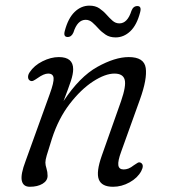

<svg xmlns="http://www.w3.org/2000/svg" viewBox="-20 -670 613 698"><path d="M89 -377Q82.5 -380.5 82 -389.2Q81.5 -398 88 -407.5Q104 -432 134.5 -447.2Q165 -462.5 194 -462.5Q246 -462.5 246 -418.5Q246 -401 237.8 -376Q229.5 -351 211 -302.5Q269.5 -391 333.8 -426.8Q398 -462.5 448 -462.5Q504 -462.5 509.8 -422.8Q515.5 -383 489 -309L420.5 -118.5Q408 -84.5 410.2 -69.2Q412.5 -54 429.5 -54Q438 -54 446.8 -57.2Q455.5 -60.5 467 -69.5Q475 -75 480.5 -78.2Q486 -81.5 492.5 -78Q505 -70 493.5 -48Q480 -23 451 -7Q422 9 391 9Q349.5 9 339.2 -17.8Q329 -44.5 350 -104L420 -302Q439.5 -358.5 433.2 -380.5Q427 -402.5 396 -402.5Q362.5 -402.5 318.2 -373.8Q274 -345 233.2 -292Q192.5 -239 169 -166.5Q154.5 -121 149.8 -104.8Q145 -88.5 145 -79Q145 -70 149 -57.5Q153 -45 153 -31Q153 -13 134.8 -2Q116.5 9 88.5 9Q64 9 59.2 -13.5Q54.5 -36 73 -84.5L161 -328.5Q176.5 -371 174.8 -386.8Q173 -402.5 155 -402.5Q139.5 -402.5 116.5 -386Q108 -380 101.5 -376.8Q95 -373.5 89 -377ZM400.5 -534Q379 -534 364.2 -543.8Q349.5 -553.5 338.2 -566Q327 -578.5 316 -588.2Q305 -598 291.5 -598Q261.5 -598 247 -552Q240 -535.5 226 -535.5Q209.5 -535.5 215.5 -557.5Q227.5 -603.5 251.2 -626.5Q275 -649.5 305 -649.5Q326.5 -649.5 341 -639.8Q355.5 -630 366.8 -617.2Q378 -604.5 389 -594.8Q400 -585 414 -585Q443.5 -585 458 -631Q464.5 -648 479.5 -648Q495.5 -648 489.5 -625.5Q477.5 -579 453.8 -556.5Q430 -534 400.5 -534Z"/></svg>

Font: Fraunces 9pt SuperSoft Light
Style: Italic
Weight: 300
Italic angle: -16°
Version: Version 1.000;[b76b70a41]